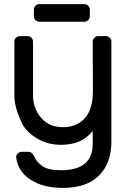

<svg xmlns="http://www.w3.org/2000/svg" viewBox="-20 -696 638 936"><path d="M145 -617V-649Q145 -660 153 -668Q161 -676 172 -676H391Q402 -676 410 -668Q418 -660 418 -649V-617Q418 -606 410 -598Q402 -590 391 -590H172Q161 -590 153 -598Q145 -606 145 -617ZM141 -493V-232Q141 -164 184 -118Q222 -76 287 -76Q351 -76 390 -116Q425 -151 432 -224Q433 -234 433 -260L432 -462V-493Q432 -504 440 -512Q448 -520 459 -520H496Q507 -520 515 -512Q523 -504 523 -493V-7Q523 99 463 159.5Q403 220 287 220Q212 220 161 197Q110 174 86 140Q62 108 59 71Q58 60 66.5 52Q75 44 86 44H116Q128 44 135 50Q142 56 149 71Q159 94 187 114Q215 134 277 134Q432 134 432 5V-58Q381 10 277 10Q215 10 164 -19Q105 -53 84 -102Q50 -176 50 -227V-493Q50 -505 58 -512Q68 -520 77 -520H114Q125 -520 133 -512Q141 -504 141 -493Z"/></svg>

Font: Contemporary
Style: Regular
Weight: 400
Designer: Victor Tran
Foundry: Victor Tran
Version: Version 1.100